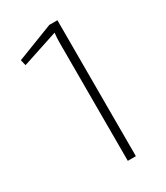

<svg xmlns="http://www.w3.org/2000/svg" viewBox="-174 -767 731 844"><g transform="rotate(-30 191.5 -345.0)"><path d="M260 -690H219L33 -618L40 -589L222 -649C220 -633 219 -616 219 -600V0H260Z"/></g></svg>

Font: Exo 2 Extra Light
Style: Regular
Weight: 250
Designer: Natanael Gama
Version: Version 1.001;PS 001.001;hotconv 1.0.88;makeotf.lib2.5.64775